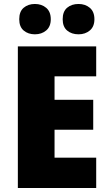

<svg xmlns="http://www.w3.org/2000/svg" viewBox="-20 -948 550 968"><path d="M465 0H70V-714H465V-563H255V-445H450V-294H255V-153H465ZM77 -851Q77 -890 99.5 -909Q122 -928 156 -928Q190 -928 213 -908.5Q236 -889 236 -851Q236 -814 213 -794.5Q190 -775 156 -775Q122 -775 99.5 -794Q77 -813 77 -851ZM296 -851Q296 -890 318.5 -909Q341 -928 376 -928Q410 -928 433 -908.5Q456 -889 456 -851Q456 -814 433 -794.5Q410 -775 376 -775Q341 -775 318.5 -794Q296 -813 296 -851Z"/></svg>

Font: Noto Sans Lao UI SemCond Blk
Style: Regular
Weight: 900
Width: 4
Designer: Monotype Design Team
Foundry: Monotype Imaging Inc.
Version: Version 2.000; ttfautohint (v1.8.4.7-5d5b)